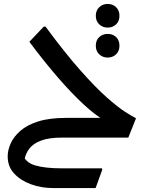

<svg xmlns="http://www.w3.org/2000/svg" viewBox="-20 -698 750 974"><path d="M296 0Q229 0 188.5 15Q148 30 128 57Q108 84 103 119L93 80Q107 126 158 141Q209 156 294 156H498V165L465 256H249Q190 256 137.5 237Q85 218 52 182.5Q19 147 19 95Q19 64 34 30Q49 -4 83 -34Q117 -64 174 -82Q231 -100 316 -100H541L512 -86Q464 -113 404 -168.5Q344 -224 274.5 -304Q205 -384 129 -486L202 -563H211Q309 -430 386.5 -342.5Q464 -255 521 -204.5Q578 -154 615 -130.5Q652 -107 670 -98L631 0ZM526 -558Q501 -558 483.5 -574.5Q466 -591 466 -618Q466 -645 483.5 -661.5Q501 -678 526 -678Q552 -678 569 -661.5Q586 -645 586 -618Q586 -591 569 -574.5Q552 -558 526 -558ZM526 -406Q501 -406 483.5 -422.5Q466 -439 466 -466Q466 -494 483.5 -510Q501 -526 526 -526Q552 -526 569 -510Q586 -494 586 -466Q586 -439 569 -422.5Q552 -406 526 -406Z"/></svg>

Font: Kufam Medium
Style: Italic
Weight: 500
Italic angle: -11°
Designer: Artur Schmal
Foundry: Original Type
Version: Version 1.301; ttfautohint (v1.8.3)